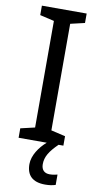

<svg xmlns="http://www.w3.org/2000/svg" viewBox="-102 -758 522 1022"><g transform="rotate(10 159.0 -246.5)"><path d="M189 116C189 76 209 44 254 0H280V-51L203 -69V-645L280 -663V-714H38V-663L115 -645V-69L38 -51V0H190C152 33 119 81 119 128C119 188 151 221 220 221C243 221 260 218 276 213V157C267 159 254 163 234 163C206 163 189 147 189 116Z"/></g></svg>

Font: Noto Sans Gujarati UI SemiCondensed
Style: Regular
Weight: 400
Width: 4
Designer: Jelle Bosma - Monotype Design Team, Universal Thirst
Foundry: Monotype Imaging Inc.
Version: Version 2.106